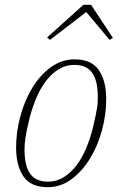

<svg xmlns="http://www.w3.org/2000/svg" viewBox="-20 -767 509 799"><path d="M180 -11Q216 -11 246 -30Q276 -49 299.5 -80.5Q323 -112 340 -153.5Q357 -195 368 -241Q374 -266 377.5 -284Q381 -302 383.5 -316Q386 -330 386.5 -341.5Q387 -353 387 -364Q387 -394 382 -418.5Q377 -443 366 -460.5Q355 -478 336 -487.5Q317 -497 289 -497Q253 -497 223 -478Q193 -459 169.5 -427.5Q146 -396 129 -354.5Q112 -313 101 -267Q89 -217 85.5 -191.5Q82 -166 82 -144Q82 -114 87 -89.5Q92 -65 103 -47.5Q114 -30 133 -20.5Q152 -11 180 -11ZM179 12Q108 12 77.5 -33Q47 -78 47 -153Q47 -219 65 -284.5Q83 -350 115 -402.5Q147 -455 192 -487.5Q237 -520 290 -520Q361 -520 391.5 -475Q422 -430 422 -355Q422 -289 404 -223.5Q386 -158 353.5 -105.5Q321 -53 276.5 -20.5Q232 12 179 12ZM176 -611 327 -747H359L450 -609L436 -601L339 -717L188 -601Z"/></svg>

Font: IBM Plex Serif ExtLt
Style: Italic
Weight: 200
Italic angle: -14°
Designer: Mike Abbink, Paul van der Laan, Pieter van Rosmalen
Foundry: Bold Monday
Version: Version 3.001